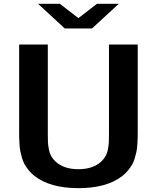

<svg xmlns="http://www.w3.org/2000/svg" viewBox="-20 -958 820 1004"><path d="M700.2 -278.8Q700.2 -253.4 700 -240.2Q699.7 -227.1 698.2 -203.6Q696.8 -180.2 693.8 -166Q690.9 -151.9 685.1 -131.8Q679.2 -111.8 670.9 -97.4Q662.6 -83 649.7 -67.1Q636.7 -51.3 620.1 -38.1Q538.1 25.9 390.1 25.9Q242.2 25.9 160.2 -38.1Q143.6 -51.3 130.6 -67.1Q117.7 -83 109.4 -97.4Q101.1 -111.8 95.2 -131.8Q89.4 -151.9 86.4 -166Q83.5 -180.2 82 -203.6Q80.6 -227.1 80.3 -240.2Q80.1 -253.4 80.1 -278.8V-725.1H230V-254.9Q230 -229 230.7 -214.8Q231.4 -200.7 235.1 -179.4Q238.8 -158.2 247.8 -141.8Q256.8 -125.5 272 -111.8Q314.9 -73.2 390.1 -73.2Q464.8 -73.2 507.8 -111.8Q522.9 -125.5 532 -141.8Q541 -158.2 544.7 -179.4Q548.3 -200.7 549.1 -214.8Q549.8 -229 549.8 -254.9V-725.1H700.2ZM390.1 -863.3 486.8 -938H601.1L460.9 -809.1H318.8L179.2 -938H293Z"/></svg>

Font: Aurulent Sans
Style: Bold
Weight: 700
Version: Version 2007.05.04